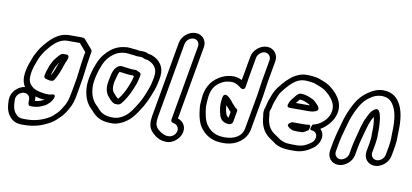

<svg xmlns="http://www.w3.org/2000/svg" viewBox="-87 -1097 3514 1637"><g transform="rotate(10 1670.0 -279.0)"><path d="M298 -186C323 -179 357 -167 372 -190C399 -230 418 -285 433 -331C438 -348 445 -361 449 -369C451 -372 451 -376 452 -379L456 -391C459 -401 459 -420 436 -420H408C401 -420 394 -417 389 -413C371 -398 356 -377 346 -365C333 -350 327 -335 321 -324C308 -303 303 -279 300 -271C295 -259 288 -238 285 -221L283 -210C281 -198 289 -188 298 -186ZM337 -230C340 -239 343 -252 346 -260C351 -271 360 -299 363 -303C376 -322 377 -332 386 -342C374 -304 358 -261 341 -229C340 -229 338 -230 337 -230ZM547 -173 533 -97C526 -55 515 -20 500 6C484 33 468 59 449 80C426 102 410 119 389 131C335 162 274 184 194 184H175C136 184 122 177 101 153C78 126 71 95 70 46V31C71 -17 129 -51 165 -30C181 -21 189 -6 189 13V27C188 47 191 67 211 67H214C237 67 272 65 296 54C317 45 343 36 357 19C363 13 367 11 371 6L378 -3C385 -11 390 -21 395 -31C395 -31 418 -79 368 -62C341 -53 297 -61 264 -68C223 -77 199 -93 180 -119C143 -170 179 -269 199 -322C205 -338 211 -353 217 -364C234 -392 239 -404 258 -427C299 -477 349 -537 426 -537H528H532L591 -468L584 -431C568 -340 565 -259 547 -173ZM237 -22C261 -16 286 -9 320 -8C290 5 282 13 239 16L240 5C240 -5 239 -13 237 -22ZM634 -431 642 -479C643 -485 642 -492 638 -497L568 -578C562 -585 550 -587 537 -587H435C333 -587 270 -515 221 -455C197 -426 189 -406 175 -383C166 -369 159 -350 152 -332C140 -300 125 -261 118 -221C108 -166 113 -120 137 -86C79 -79 21 -25 19 39V53V55C20 109 29 153 60 189C86 220 118 234 166 234H185C278 234 346 208 407 173C439 155 461 131 482 111C506 88 526 56 543 25C564 -10 575 -52 583 -97L596 -173C614 -261 619 -346 634 -431Z M886 -395C840 -362 838 -296 830 -266C830 -265 829 -264 829 -263C822 -226 821 -189 834 -161C838 -152 842 -139 853 -129C866 -116 881 -89 913 -78C915 -77 919 -77 921 -77H945C955 -80 963 -85 967 -89C1001 -129 1029 -179 1051 -232C1063 -263 1076 -290 1083 -330L1088 -356C1092 -380 1065 -381 1051 -390C1048 -392 1043 -393 1039 -393H1013C993 -393 968 -399 941 -401C929 -402 924 -404 915 -404H914C903 -404 894 -400 886 -395ZM1035 -338C1028 -301 1018 -277 1004 -242C987 -200 964 -160 938 -127H934C921 -133 910 -150 892 -168C889 -171 886 -175 881 -187C875 -202 873 -226 879 -262C889 -297 898 -340 908 -353C914 -352 921 -352 929 -351C950 -349 976 -343 1004 -343H1024C1026 -342 1032 -340 1035 -338ZM930 -521C950 -521 955 -519 973 -517C990 -516 1010 -513 1023 -511C1027 -510 1029 -510 1034 -510H1064C1075 -510 1085 -507 1094 -501C1098 -499 1103 -497 1107 -497C1121 -497 1136 -491 1149 -484C1187 -465 1214 -428 1207 -374C1206 -366 1206 -359 1204 -350L1199 -326C1192 -284 1176 -247 1161 -208C1140 -151 1104 -95 1071 -48C1043 -9 1008 19 963 34C951 38 935 41 915 40C840 40 810 15 778 -24L777 -25L763 -39C729 -71 709 -118 705 -177C699 -235 727 -334 751 -389C769 -430 795 -461 827 -485C856 -507 885 -518 930 -521ZM938 -571H936C882 -567 840 -553 801 -523C762 -493 727 -452 705 -401C678 -340 648 -237 655 -165C660 -98 682 -42 724 -1L737 12C772 54 817 90 906 90C929 91 951 89 971 82C1030 63 1076 25 1111 -24C1146 -73 1184 -133 1208 -198C1222 -234 1240 -276 1249 -326L1254 -350C1256 -360 1257 -368 1258 -378C1267 -454 1227 -505 1178 -530C1164 -537 1149 -545 1123 -547C1109 -555 1091 -560 1073 -560H1044C1027 -564 1005 -566 986 -567C974 -568 962 -571 938 -571Z M1412 -683C1418 -715 1449 -742 1481 -742C1513 -742 1535 -715 1529 -683L1414 -29C1410 -9 1430 -3 1446 0C1473 7 1491 37 1477 71C1465 101 1432 120 1398 114L1388 113C1356 104 1327 83 1310 63C1294 42 1289 16 1297 -31ZM1362 -683 1247 -31C1238 23 1242 64 1268 97C1290 124 1327 154 1370 162L1380 163C1442 178 1503 132 1524 82C1551 17 1515 -34 1467 -48L1579 -683C1590 -743 1550 -792 1490 -792C1430 -792 1373 -743 1362 -683Z M2169 -497 2200 -673C2210 -732 2169 -782 2110 -782C2051 -782 1993 -732 1983 -673L1952 -497C1950 -486 1948 -477 1946 -465C1924 -477 1893 -487 1856 -484C1813 -480 1781 -469 1747 -447C1681 -405 1643 -341 1637 -248C1636 -221 1632 -202 1634 -177C1640 -114 1651 -44 1689 3C1727 52 1783 91 1878 91C1889 91 1900 91 1910 90C1992 84 2079 30 2096 -64L2149 -362C2157 -406 2161 -454 2169 -497ZM2099 -362 2046 -64C2034 6 1969 41 1887 41C1806 41 1764 12 1731 -31C1703 -65 1690 -130 1685 -189C1685 -210 1687 -227 1688 -254C1694 -335 1721 -377 1769 -407C1797 -425 1814 -431 1852 -434C1888 -437 1915 -423 1937 -406L1947 -398C1947 -398 1985 -372 1990 -421C1993 -445 1998 -475 2002 -497L2033 -673C2039 -704 2070 -732 2101 -732C2132 -732 2155 -704 2150 -673L2119 -497C2111 -454 2106 -400 2099 -362ZM1929 -228 1921 -239C1915 -246 1906 -253 1903 -257L1893 -271C1892 -272 1892 -273 1891 -273C1882 -282 1870 -300 1849 -312C1849 -312 1817 -334 1809 -290C1797 -224 1806 -176 1820 -131C1833 -97 1859 -76 1906 -76C1921 -76 1934 -90 1936 -101L1953 -197C1956 -216 1938 -219 1929 -228ZM1900 -182 1891 -130C1881 -135 1873 -142 1868 -155C1860 -179 1855 -202 1854 -232L1861 -223C1867 -216 1872 -211 1880 -203L1888 -192C1892 -188 1895 -186 1900 -182Z M2468 -438H2462C2440 -438 2419 -408 2413 -400L2394 -377C2384 -365 2379 -354 2375 -343L2371 -333C2368 -326 2362 -303 2390 -303H2548C2556 -303 2565 -303 2572 -304C2589 -304 2601 -310 2609 -312C2611 -313 2643 -321 2629 -350C2620 -368 2608 -376 2600 -385C2593 -392 2586 -397 2583 -401C2581 -403 2578 -405 2576 -406C2549 -418 2515 -438 2468 -438ZM2545 -362C2547 -360 2551 -355 2554 -353H2434L2451 -373C2455 -378 2458 -383 2463 -388C2498 -386 2517 -375 2545 -362ZM2575 -189C2560 -187 2545 -186 2528 -186H2432C2432 -186 2378 -164 2410 -140C2420 -132 2437 -117 2465 -117C2473 -116 2477 -116 2482 -116H2523C2534 -116 2543 -119 2550 -124C2556 -128 2563 -132 2571 -137L2581 -142C2581 -142 2604 -193 2575 -189ZM2441 0C2400 0 2368 -14 2346 -30C2341 -34 2337 -37 2332 -40L2316 -51C2267 -81 2243 -116 2233 -177C2232 -190 2231 -200 2230 -213C2229 -224 2225 -233 2227 -245C2228 -253 2234 -262 2236 -271C2243 -309 2253 -336 2266 -369C2277 -398 2287 -416 2305 -438L2328 -466C2360 -502 2390 -531 2429 -546C2444 -552 2458 -555 2472 -555H2492C2500 -555 2508 -554 2516 -553L2530 -551H2532C2558 -549 2574 -541 2598 -532C2630 -520 2650 -510 2672 -492C2705 -465 2731 -435 2745 -398C2776 -302 2692 -220 2628 -202L2607 -196C2607 -196 2581 -148 2604 -147C2643 -146 2664 -115 2650 -77C2643 -58 2633 -49 2617 -38C2587 -16 2551 1 2504 1H2462C2458 1 2449 0 2441 0ZM2678 -172C2722 -197 2759 -236 2782 -280C2839 -396 2770 -482 2709 -532C2684 -555 2655 -568 2624 -580C2602 -588 2579 -599 2544 -601L2532 -603C2522 -604 2512 -605 2501 -605H2481C2460 -605 2438 -600 2417 -592C2364 -571 2325 -533 2291 -494L2268 -466C2246 -440 2230 -411 2218 -379C2205 -347 2194 -316 2186 -275C2177 -255 2172 -224 2179 -197C2180 -185 2181 -173 2183 -162C2194 -89 2228 -42 2284 -7L2299 3C2303 6 2306 8 2310 11C2341 37 2392 51 2453 51H2495C2555 51 2603 28 2641 1C2666 -14 2686 -39 2697 -67C2714 -110 2704 -148 2678 -172Z M3279 -123 3266 -51C3260 -19 3229 8 3197 8C3166 8 3143 -19 3149 -51L3162 -123C3164 -137 3167 -157 3168 -170C3171 -192 3169 -202 3169 -214C3172 -275 3169 -453 3108 -416C3071 -394 3058 -355 3045 -330C3019 -281 3005 -206 2990 -154C2983 -128 2974 -91 2969 -63L2959 -5C2953 26 2921 54 2890 54C2859 54 2836 26 2842 -5L2852 -63C2862 -120 2876 -172 2893 -230C2911 -302 2934 -357 2963 -409C2987 -453 3016 -485 3054 -509C3079 -525 3105 -537 3142 -539C3208 -539 3234 -509 3257 -466C3286 -411 3292 -324 3287 -232C3286 -200 3288 -183 3283 -152C3281 -141 3280 -131 3279 -123ZM3112 -123 3099 -51C3089 8 3128 58 3188 58C3247 58 3305 9 3316 -51L3329 -123C3331 -132 3332 -142 3333 -153C3339 -188 3337 -212 3338 -238C3343 -332 3338 -427 3303 -494C3277 -543 3236 -589 3150 -589C3105 -589 3064 -571 3032 -549C2986 -520 2947 -479 2919 -427C2888 -371 2863 -310 2844 -234C2828 -178 2813 -123 2802 -63L2792 -5C2782 54 2821 104 2881 104C2941 104 2999 54 3009 -5L3019 -63C3023 -87 3032 -124 3039 -150C3054 -202 3071 -275 3089 -314C3096 -327 3102 -341 3109 -352C3119 -315 3121 -259 3118 -207C3118 -187 3120 -178 3118 -169C3116 -158 3114 -135 3112 -123Z"/></g></svg>

Font: Blanket
Style: BlkOutlineObl
Weight: 900
Foundry: Cannot Into Space Fonts
Version: Version 0.9